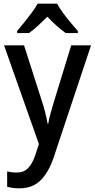

<svg xmlns="http://www.w3.org/2000/svg" viewBox="-20 -786 518 1046"><path d="M2 -539H111L207 -239Q218 -206 226 -174.5Q234 -143 239 -113H243Q247 -138 256 -171Q265 -204 276 -239L368 -539H476L272 73Q244 155 200 197.5Q156 240 85 240Q65 240 48.5 237.5Q32 235 19 232V148Q29 150 42.5 152Q56 154 71 154Q110 154 133.5 129.5Q157 105 173 57L192 -1ZM291 -766Q303 -744 322.5 -717Q342 -690 364 -664Q386 -638 404 -617V-606H338Q290 -640 238 -695Q212 -669 186.5 -645.5Q161 -622 138 -606H73V-617Q91 -638 112.5 -664.5Q134 -691 153.5 -717.5Q173 -744 185 -766Z"/></svg>

Font: Noto Sans Thai SemCond Med
Style: Regular
Weight: 500
Width: 4
Designer: Monotype Design Team
Foundry: Monotype Imaging Inc.
Version: Version 2.002; ttfautohint (v1.8.4.7-5d5b)